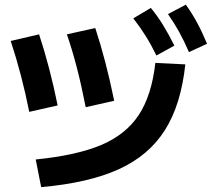

<svg xmlns="http://www.w3.org/2000/svg" viewBox="-20 -802 904 816"><path d="M640.3 -534.6 767.6 -528.4Q749.4 -357 680.7 -248.7Q612.1 -140.5 484.3 -82.5Q356.4 -24.5 155 -6.7L131.8 -124.2Q305 -141.5 409.8 -185.7Q514.5 -229.8 569.6 -313.2Q624.6 -396.6 640.3 -534.6ZM25.5 -627.9 146.1 -656Q191.8 -517.7 225 -353.9L104.3 -326.6Q72.8 -484.9 25.5 -627.9ZM264.2 -656 384.9 -682.9Q430.8 -543.5 465.3 -373.7L344.2 -346.4Q309.1 -527.4 264.2 -656ZM546.5 -724 621.1 -768.3Q649.5 -733.7 673.1 -695.3Q696.7 -657 721.1 -608.1L644.8 -566.1Q622.8 -611.3 599.4 -648.7Q576.1 -686.1 546.5 -724ZM693.9 -742 769.8 -782.2Q796.7 -744.6 818.1 -704.9Q839.4 -665.3 859.9 -616L783 -580.5Q762.5 -628.2 741.2 -666.6Q719.9 -705.1 693.9 -742Z"/></svg>

Font: Pretendard GOV Variable
Style: Regular
Weight: 400
Designer: Base glyphs from Inter by Rasmus Andersson; Hangul glyphs from Noto Sans CJK(Source Han Sans) by Jang Soo-young and Kang
Foundry: Kil Hyung-jin
Version: Version 1.307;Glyphs 3.2 (3192)